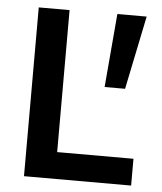

<svg xmlns="http://www.w3.org/2000/svg" viewBox="-50 -713 638 757"><g transform="rotate(5 269.0 -334.5)"><path d="M73 0V-668H195V-106H497V0ZM359 -378 384 -669H500L440 -378Z"/></g></svg>

Font: Gantari SemiBold
Style: Regular
Weight: 600
Designer: Anugrah Pasau
Foundry: Lafontype
Version: Version 1.000; ttfautohint (v1.8.3)